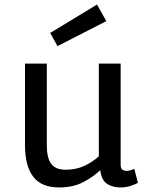

<svg xmlns="http://www.w3.org/2000/svg" viewBox="-20 -810 657 845"><path d="M90 0ZM511 -85Q511 -69 518.5 -63.5Q526 -58 537 -58Q545 -58 554 -60.5Q563 -63 571 -67L587 -5Q571 3 552 9Q533 15 510 15Q475 15 451 -1Q427 -17 421 -61Q390 -31 345.5 -8Q301 15 241 15Q162 15 126 -32.5Q90 -80 90 -171V-530H186V-170Q186 -116 205 -89.5Q224 -63 269 -63Q313 -63 349 -79Q385 -95 415 -122V-530H511ZM407 -790 448 -717 233 -607 201 -665Z"/></svg>

Font: Orienta
Style: Regular
Weight: 400
Designer: Eduardo Rodriguez Tunni
Foundry: Eduardo Rodriguez Tunni
Version: Version 1.001